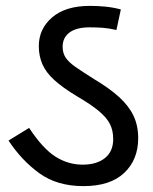

<svg xmlns="http://www.w3.org/2000/svg" viewBox="-20 -623 521 653"><path d="M264 10Q174 10 113.5 -34Q53 -78 9 -145L79 -188Q126 -117 169 -90Q212 -63 261 -63Q309 -63 337 -85.5Q365 -108 365 -150Q365 -179 354 -201Q343 -223 316 -245.5Q289 -268 241 -296Q193 -325 164.5 -351Q136 -377 124 -405Q112 -433 112 -466Q112 -525 157.5 -564Q203 -603 286 -603Q312 -603 338 -600.5Q364 -598 391 -591L376 -521Q350 -527 329 -528.5Q308 -530 285 -530Q240 -530 216.5 -512.5Q193 -495 193 -464Q193 -443 203 -427.5Q213 -412 236.5 -395.5Q260 -379 300 -354Q352 -323 385 -293Q418 -263 434 -229.5Q450 -196 450 -153Q450 -80 402.5 -35Q355 10 264 10Z"/></svg>

Font: uguzrati15
Style: Book
Weight: 400
Designer: Jelle Bosma - Monotype Design Team, Universal Thirst
Foundry: Monotype Imaging Inc.
Version: Version 2.106